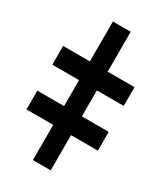

<svg xmlns="http://www.w3.org/2000/svg" viewBox="-223 -782 727 853"><g transform="rotate(30 141.0 -355.5)"><path d="M186 -710.9H94.7V-506.3H-42.5V-410.2H94.7V-276.9H-42.5V-180.7H94.7V0H186V-180.7H323.7V-276.9H186V-410.2H323.7V-506.3H186Z"/></g></svg>

Font: Inter ExtraBold
Style: Regular
Weight: 800
Designer: Rasmus Andersson
Foundry: rsms
Version: Version 4.001;git-9221beed3